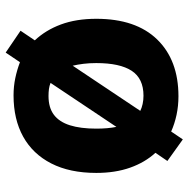

<svg xmlns="http://www.w3.org/2000/svg" viewBox="-14 -596 648 659"><g transform="rotate(90 309.5 -267.0)"><path d="M574 -274Q574 -183 541.5 -119.5Q509 -56 449.5 -23Q390 10 308 10Q277 10 248.5 4Q220 -2 194 -12L161 37L86 -14L119 -63Q84 -100 64.5 -152.5Q45 -205 45 -274Q45 -410 116 -483Q187 -556 311 -556Q344 -556 374.5 -549.5Q405 -543 432 -531L459 -571L533 -518L505 -477Q538 -441 556 -390Q574 -339 574 -274ZM197 -274Q197 -250 199.5 -230Q202 -210 206 -193L361 -425Q351 -430 337.5 -433Q324 -436 309 -436Q250 -436 223.5 -395.5Q197 -355 197 -274ZM422 -274Q422 -294 420.5 -311Q419 -328 416 -343L265 -117Q275 -113 286 -111.5Q297 -110 310 -110Q350 -110 374.5 -128.5Q399 -147 410.5 -183.5Q422 -220 422 -274Z"/></g></svg>

Font: Noto Sans Thaana
Style: Regular
Weight: 400
Designer: Monotype Design Team
Foundry: Monotype Imaging Inc.
Version: Version 2.001